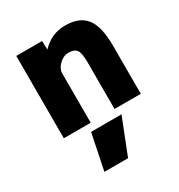

<svg xmlns="http://www.w3.org/2000/svg" viewBox="-189 -661 991 1063"><g transform="rotate(-30 306.5 -129.5)"><path d="M409.2 46.9 319.3 275.4H168L214.8 46.9ZM66.4 -524.4H231.4L233.4 -468.8Q295.9 -535.2 383.8 -535.2Q475.6 -535.2 517.1 -481.4Q558.6 -427.7 558.6 -303.7V2H390.6V-298.8Q390.6 -355.5 376.5 -375.5Q362.3 -395.5 324.2 -395.5Q293 -395.5 265.6 -369.1Q238.3 -342.8 238.3 -314.5V2H66.4Z"/></g></svg>

Font: Gen Shin Gothic Heavy
Style: Bold
Weight: 900
Designer: [Source Han Sans]
Ryoko NISHIZUKA  (kana & ideographs); Paul D. Hunt (Latin, Greek & Cyrillic); Wenlong ZHANG  (bopomofo
Version: Version 1.002.20150607